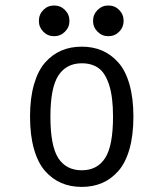

<svg xmlns="http://www.w3.org/2000/svg" viewBox="-20 -686 610 716"><path d="M182 -551Q158 -551 141.5 -567.8Q125 -584.5 125 -608Q125 -632 141.5 -648.8Q158 -665.5 182 -665.5Q205.5 -665.5 222.2 -648.8Q239 -632 239 -608Q239 -584.5 222.2 -567.8Q205.5 -551 182 -551ZM384 -551Q360.5 -551 343.8 -567.8Q327 -584.5 327 -608Q327 -632 343.8 -648.8Q360.5 -665.5 384 -665.5Q408 -665.5 424.5 -648.8Q441 -632 441 -608Q441 -584.5 424.5 -567.8Q408 -551 384 -551ZM285 11Q243 11 209 -3.5Q175 -18 148.2 -48.2Q121.5 -78.5 106.8 -130Q92 -181.5 92 -251Q92 -320 106.8 -371.2Q121.5 -422.5 148.2 -452.8Q175 -483 209 -497.5Q243 -512 285 -512Q326.5 -512 360.5 -497.5Q394.5 -483 421.2 -453Q448 -423 462.8 -371.5Q477.5 -320 477.5 -251Q477.5 -181.5 462.8 -130Q448 -78.5 421.2 -48.2Q394.5 -18 360.5 -3.5Q326.5 11 285 11ZM285 -51Q342.5 -51 372 -96.5Q401.5 -142 401.5 -251Q401.5 -324.5 387 -369.2Q372.5 -414 347.5 -432Q322.5 -450 285 -450Q227.5 -450 197.8 -404.5Q168 -359 168 -251Q168 -141.5 197.5 -96.2Q227 -51 285 -51Z"/></svg>

Font: League Mono Narrow Light
Style: Regular
Weight: 300
Width: 3
Designer: Tyler Finck
Foundry: The League of Moveable Type / Tyler Finck
Version: Version 2.210